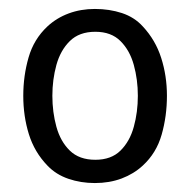

<svg xmlns="http://www.w3.org/2000/svg" viewBox="-20 -665 425 429"><path d="M353 -451Q353 -405.5 341.2 -364.2Q329.5 -323 299 -295Q279 -276.5 251.8 -266.2Q224.5 -256 192 -256Q160.5 -256 132.8 -265.5Q105 -275 86 -295Q57 -325 44.5 -365.2Q32 -405.5 32 -451Q32 -495.5 43.8 -536.5Q55.5 -577.5 86 -606Q106.5 -625 133.5 -635Q160.5 -645 192 -645Q224.5 -645 252.5 -635.8Q280.5 -626.5 299 -606Q327.5 -575.5 340.2 -535.5Q353 -495.5 353 -451ZM97 -451Q97 -414.5 106 -381.8Q115 -349 136 -328.5Q157 -308 193 -308Q228.5 -308 249.2 -328.5Q270 -349 279 -381.8Q288 -414.5 288 -451Q288 -487 279 -519.8Q270 -552.5 249.2 -573.2Q228.5 -594 193 -594Q157 -594 136 -573.2Q115 -552.5 106 -519.8Q97 -487 97 -451Z"/></svg>

Font: Signika Negative Light Light
Style: Regular
Weight: 300
Version: Version 2.001